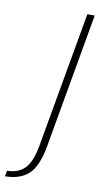

<svg xmlns="http://www.w3.org/2000/svg" viewBox="-230 -639 483 911"><g transform="rotate(10 12.0 -183.5)"><path d="M-137 229.5 -132 202Q-80.5 202 -48.2 171.2Q-16 140.5 -1 57.5L114.5 -595.5H150L35 56.5Q17 156 -25 192.8Q-67 229.5 -137 229.5Z"/></g></svg>

Font: Anybody ExtraLight
Style: Italic
Weight: 200
Italic angle: -10°
Designer: Tyler Finck
Foundry: Etcetera Type Company
Version: Version 1.010; ttfautohint (v1.8.3) -l 8 -r 50 -G 200 -x 14 